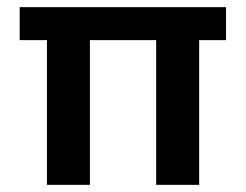

<svg xmlns="http://www.w3.org/2000/svg" viewBox="-20 -516 686 536"><path d="M111 0V-404H35V-496H611V-404H536V0H416V-404H231V0Z"/></svg>

Font: DM Sans 28pt SemiBold
Style: Regular
Weight: 600
Version: Version 4.004;gftools[0.9.30]